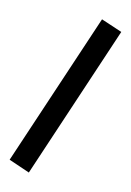

<svg xmlns="http://www.w3.org/2000/svg" viewBox="-125 -809 653 958"><g transform="rotate(15 201.0 -330.5)"><path d="M279 -747 15 49 124 86 388 -711Z"/></g></svg>

Font: Unageo
Style: SemiBold
Weight: 600
Designer: Richard Sepsi
Foundry: Richard Sepsi
Version: Version 2.000